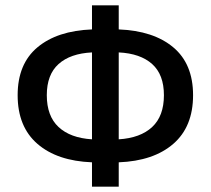

<svg xmlns="http://www.w3.org/2000/svg" viewBox="-20 -686 788 718"><path d="M155 -330Q155 -252 199 -211Q243 -170 324 -165V-490Q243 -486 199 -446.5Q155 -407 155 -330ZM593 -330Q593 -407 549 -446.5Q505 -486 424 -490V-165Q505 -170 549 -211Q593 -252 593 -330ZM324 12V-79Q194 -84 120 -148Q46 -212 46 -330Q46 -447 120 -509Q194 -571 324 -576V-666H424V-576Q554 -571 628 -509Q702 -447 702 -330Q702 -212 628 -148Q554 -84 424 -79V12Z"/></svg>

Font: Giro Semibold
Style: Regular
Weight: 600
Designer: Paul D. Hunt
Foundry: Adobe Systems Incorporated
Version: Version 1.000;PS 1.0;hotconv 1.0.88;makeotf.lib2.5.647800